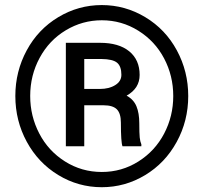

<svg xmlns="http://www.w3.org/2000/svg" viewBox="-20 -741 825 770"><path d="M41.5 -356Q41.5 -454.6 87.2 -539.1Q132.8 -623.5 213.6 -672.1Q294.4 -720.7 388.2 -720.7Q481.9 -720.7 562.7 -672.1Q643.6 -623.5 689.2 -539.1Q734.9 -454.6 734.9 -356Q734.9 -256.3 688.5 -171.6Q642.1 -86.9 561.8 -38.6Q481.4 9.8 388.2 9.8Q293.9 9.8 213.6 -39.1Q133.3 -87.9 87.4 -172.4Q41.5 -256.8 41.5 -356ZM101.1 -356Q101.1 -275.4 137.5 -205.6Q173.8 -135.7 240.7 -93.5Q307.6 -51.3 388.2 -51.3Q468.3 -51.3 534.9 -93.3Q601.6 -135.3 638.2 -205.1Q674.8 -274.9 674.8 -356Q674.8 -437 638.2 -506.6Q601.6 -576.2 534.7 -617.9Q467.8 -659.7 388.2 -659.7Q310.5 -659.7 243.9 -619.6Q177.2 -579.6 139.2 -509.3Q101.1 -439 101.1 -356ZM317.9 -318.8V-154.3H244.1V-569.3H381.3Q456.5 -569.3 498.3 -535.2Q540 -501 540 -440.4Q540 -386.7 487.8 -357.4Q516.1 -341.8 527.3 -314.5Q538.6 -287.1 538.6 -246.8Q538.6 -206.5 540.3 -189.9Q542 -173.3 546.9 -162.1V-154.3H471.2Q464.8 -170.9 464.8 -249Q464.8 -286.1 448.7 -302.5Q432.6 -318.8 395 -318.8ZM317.9 -384.3H380.4Q417.5 -384.3 442.1 -399.7Q466.8 -415 466.8 -440.9Q466.8 -475.1 449.5 -489.5Q432.1 -503.9 386.7 -504.4H317.9Z"/></svg>

Font: Sadagaat-English
Style: Regular
Weight: 900
Designer: Ahmed alsheikh
Foundry: Ahmed alsheikh Design
Version: Version 2.137;January 17, 2018;FontCreator 11.0.0.2408 64-bi